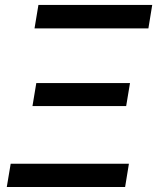

<svg xmlns="http://www.w3.org/2000/svg" viewBox="-20 -747 628 767"><path d="M7.1 0H479.8L495 -93H22.7ZM109.7 -323.2H484L499.3 -415.1H125ZM117.9 -633.5H572.8L588.1 -727.3H133.5Z"/></svg>

Font: Magic Ui Pro Medium
Style: Italic
Weight: 500
Italic angle: -9.39999°
Designer: Stefan Endress, Andreas Faust
Version: Version 1.000;FEAKit 1.0